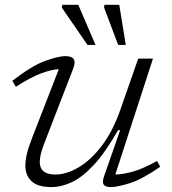

<svg xmlns="http://www.w3.org/2000/svg" viewBox="-20 -750 700 780"><path d="M402.5 -33 468 -221H459.5Q408.5 -131.5 362.2 -81.2Q316 -31 273 -10.5Q230 10 189 10Q133.5 10 108.2 -13.8Q83 -37.5 83 -77.5Q83 -98.5 89.5 -125.8Q96 -153 111.5 -192.5L219 -469Q187.5 -467.5 145 -451.2Q102.5 -435 44.5 -397.5L30 -421.5Q108.5 -482.5 162.5 -502.2Q216.5 -522 246 -522Q272 -522 279.8 -509.2Q287.5 -496.5 275.5 -466.5L160 -168Q141.5 -120.5 141.5 -92Q141.5 -41 205 -41Q249.5 -41 298.8 -69.8Q348 -98.5 392.8 -156.8Q437.5 -215 468.5 -303L541.5 -512H601.5L448.5 -41Q479.5 -41.5 521 -53.2Q562.5 -65 618 -96L631 -72.5Q557.5 -21.5 507 -5.8Q456.5 10 430.5 10Q408 10 401.2 0Q394.5 -10 402.5 -33ZM368 -567.5H335.5L231.5 -718.5L233 -730.5H298ZM491 -567.5H460L403 -719L404 -730.5H464.5Z"/></svg>

Font: Newsreader 6pt Light
Style: Italic
Weight: 300
Italic angle: -17°
Designer: Hugues Gentile
Foundry: Production Type
Version: Version 1.003; ttfautohint (v1.8.3)